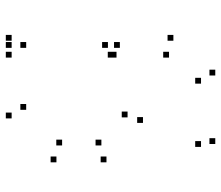

<svg xmlns="http://www.w3.org/2000/svg" viewBox="-70 -480 760 660"><g transform="rotate(-90 310.0 -150.0)"><path d="M400.5 210V190H380.5V210ZM520 66V46H500V66ZM520 -490V-510H500V-490ZM462 -490V-510H442V-490ZM462 -139.5V-159.5H442V-139.5ZM462 -129.5V-149.5H442V-129.5ZM462 51V31H442V51ZM372.5 161V141H352.5V161ZM155 161V141H135V161ZM165 210V190H145V210ZM495.5 -118V-138H475.5V-118ZM495.5 -159V-179H475.5V-159ZM256.5 -91.5V-111.5H236.5V-91.5ZM160 -181.5V-201.5H140V-181.5ZM160 -316.5V-336.5H140V-316.5ZM282.5 -440V-460H262.5V-440ZM495.5 -440V-460H475.5V-440ZM495.5 -490V-510H475.5V-490ZM253 -490V-510H233V-490ZM102 -336V-356H82V-336ZM102 -164V-184H82V-164ZM237.5 -38.5V-58.5H217.5V-38.5Z"/></g></svg>

Font: Monaspace Krypton Dots Var
Style: Regular
Weight: 400
Designer: Riley Cran and the Lettermatic Team
Version: Version 1.100 (Monaspace Krypton Dots)